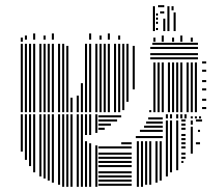

<svg xmlns="http://www.w3.org/2000/svg" viewBox="-20 -721 845 741"><path d="M68 -136H60V-280H68ZM84 -104H76V-280H84ZM100 -80H92V-280H100ZM116 -56H108V-280H116ZM140 -40H132V-280H140ZM156 -32H148V-280H156ZM172 -24H164V-280H172ZM188 -16H180V-280H188ZM212 -8H204V-280H212ZM228 0H220V-280H228ZM244 0H236V-280H244ZM260 0H252V-280H260ZM284 0H276V-280H284ZM300 0H292V-280H300ZM316 0H308V-176H316ZM316 -200H308V-280H316ZM332 0H324V-168H332ZM332 -200H324V-280H332ZM356 0H348V-160H356ZM356 -208H348V-280H356ZM488 -4H360V-12H488ZM488 -20H360V-28H488ZM488 -36H360V-44H488ZM488 -52H360V-60H488ZM488 -76H360V-84H488ZM488 -92H360V-100H488ZM488 -108H360V-116H488ZM488 -124H360V-132H488ZM488 -148H360V-156H488ZM488 -164H448V-172H488ZM384 -220H360V-228H384ZM408 -236H360V-244H408ZM432 -252H360V-260H432ZM448 -268H360V-276H448ZM516 0H508V-176H516ZM532 0H524V-176H532ZM548 -8H540V-176H548ZM564 -8H556V-176H564ZM588 -16H580V-176H588ZM604 -24H596V-176H604ZM608 -188H504V-196H608ZM608 -212H520V-220H608ZM608 -228H536V-236H608ZM608 -244H544V-252H608ZM608 -260H552V-268H608ZM628 -40H620V-256H628ZM644 -56H636V-256H644ZM668 -64H660V-256H668ZM688 -92H680V-100H688ZM696 -108H680V-116H696ZM696 -124H680V-132H696ZM696 -148H680V-156H696ZM696 -164H680V-172H696ZM696 -180H680V-188H696ZM696 -196H680V-204H696ZM696 -220H680V-228H696ZM696 -236H680V-244H696ZM696 -252H680V-260H696ZM628 -264H620V-280H628ZM644 -264H636V-280H644ZM668 -264H660V-280H668ZM684 -264H676V-280H684ZM700 -264H692V-280H700ZM724 -128H716V-232H724ZM752 -164H736V-172H752ZM752 -212H744V-220H752ZM724 -240H716V-256H724ZM760 -252H736V-260H760ZM724 -264H716V-272H724ZM740 -264H732V-272H740ZM756 -264H748V-272H756ZM68 -288H60V-552H68ZM84 -288H76V-552H84ZM100 -288H92V-552H100ZM116 -288H108V-552H116ZM140 -288H132V-552H140ZM156 -288H148V-552H156ZM172 -288H164V-552H172ZM188 -288H180V-552H188ZM212 -288H204V-552H212ZM228 -288H220V-552H228ZM244 -288H236V-544H244ZM260 -288H252V-344H260ZM284 -288H276V-352H284ZM300 -288H292V-400H300ZM316 -288H308V-552H316ZM332 -288H324V-552H332ZM356 -288H348V-552H356ZM372 -288H364V-552H372ZM388 -288H380V-552H388ZM404 -288H396V-552H404ZM428 -288H420V-552H428ZM444 -288H436V-552H444ZM460 -296H452V-552H460ZM476 -328H468V-552H476ZM500 -376H492V-544H500ZM564 -288H556V-296H564ZM580 -288H572V-480H580ZM596 -288H588V-480H596ZM612 -288H604V-480H612ZM636 -288H628V-480H636ZM652 -288H644V-480H652ZM668 -288H660V-480H668ZM684 -288H676V-480H684ZM708 -288H700V-480H708ZM724 -288H716V-480H724ZM740 -288H732V-480H740ZM744 -492H560V-500H744ZM744 -508H560V-516H744ZM744 -532H560V-540H744ZM744 -548H568V-556H744ZM776 -300H760V-308H776ZM776 -332H760V-340H776ZM776 -372H760V-380H776ZM776 -404H760V-412H776ZM776 -444H760V-452H776ZM776 -476H760V-484H776ZM68 -560H60V-576H68ZM580 -560H572V-576H580ZM612 -560H604V-584H612ZM652 -560H644V-576H652ZM684 -560H676V-584H684ZM724 -560H716V-576H724ZM84 -568H76V-584H84ZM116 -568H108V-592H116ZM156 -568H148V-584H156ZM188 -568H180V-592H188ZM332 -568H324V-592H332ZM372 -568H364V-584H372ZM404 -568H396V-592H404ZM444 -568H436V-584H444ZM578 -601H570V-681H578ZM590 -605H582V-613H590ZM590 -629H582V-637H590ZM590 -645H582V-653H590ZM590 -661H582V-669H590ZM618 -601H610V-649H618ZM614 -669H598V-677H614ZM634 -601H626V-665H634ZM634 -665H626V-681H634ZM658 -601H650V-649H658ZM658 -649H650V-665H658ZM658 -665H650V-673H658ZM578 -681H570V-697H578ZM614 -693H590V-701H614ZM634 -681H626V-697H634ZM650 -681H642V-697H650Z"/></svg>

Font: Rubik Lines
Style: Regular
Weight: 400
Designer: Hubert and Fischer, NaN
Foundry: Hubert and Fischer, NaN
Version: Version 2.201